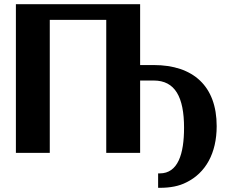

<svg xmlns="http://www.w3.org/2000/svg" viewBox="-20 -731 1084 918"><path d="M56 0H218V-636H488V0H650V-346H715C817 -346 860 -267 860 -120C860 5 831 98 744 98H736V167H744C794 167 836 159 871 141C963 96 1016 2 1016 -128C1016 -319 904 -420 715 -420H650V-711H56Z"/></svg>

Font: Aerodynamic
Style: Bd
Weight: 500
Designer: Google
Version: Version 2.000980; 2014